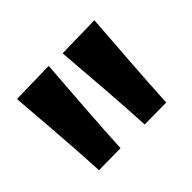

<svg xmlns="http://www.w3.org/2000/svg" viewBox="-85 -870 584 584"><g transform="rotate(-45 207.0 -578.0)"><path d="M54 -412Q49.5 -495.5 43.2 -577.8Q37 -660 30.5 -741.5L170 -744.5Q164 -662.5 158 -579.5Q152 -496.5 147.5 -413ZM250.5 -412Q246 -495.5 239.8 -577.8Q233.5 -660 227 -741.5L366.5 -744.5Q360.5 -662.5 354.5 -579.5Q348.5 -496.5 344 -413Z"/></g></svg>

Font: Commissioner Loud SemiBold
Style: Regular
Weight: 600
Designer: Kostas Bartsokas
Foundry: Kostas Bartsokas
Version: Version 1.000; ttfautohint (v1.8.3)